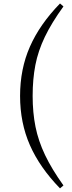

<svg xmlns="http://www.w3.org/2000/svg" viewBox="-20 -839 404 1074"><path d="M162.6 -302.4Q162.6 -209.2 178.6 -129.7Q194.6 -50.3 232.1 28.3Q269.6 107 334.9 198.3L315.7 214.7Q202.5 98.3 147.4 -26.8Q92.3 -151.8 92.3 -302.4Q92.3 -453.1 147.4 -578.1Q202.5 -703.2 315.7 -819.5L334.9 -803Q268.7 -711.5 230.9 -632.8Q193.1 -554 177.8 -474.9Q162.6 -395.8 162.6 -302.4Z"/></svg>

Font: Noto Serif SC ExtraLight
Style: Regular
Weight: 200
Designer: Ryoko NISHIZUKA 西塚涼子 (kana & ideographs); Frank Grießhammer (Latin, Greek & Cyrillic); Wenlong ZHANG 张文龙 (bopomofo); San
Foundry: Adobe
Version: Version 2.002-H1;hotconv 1.1.0;makeotfexe 2.6.0